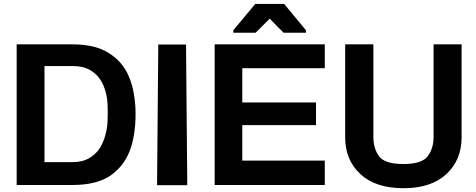

<svg xmlns="http://www.w3.org/2000/svg" viewBox="-20 -948 2441 984"><path d="M350.6 -720.7Q468.8 -720.7 538.1 -675.8Q608.4 -631.8 640.6 -555.7Q658.2 -514.6 666 -466.8Q674.8 -418 674.8 -363.3Q674.8 -308.6 667 -259.8Q659.2 -210 642.6 -168.9Q610.4 -90.8 541 -44.9Q470.7 0 352.5 0Q256.8 0 65.4 0Q65.4 -240.2 65.4 -720.7Q136.7 -720.7 208 -720.7Q279.3 -720.7 350.6 -720.7ZM351.6 -117.2Q400.4 -117.2 432.6 -134.8Q464.8 -153.3 485.4 -179.7Q498 -197.3 506.8 -217.8Q515.6 -237.3 520.5 -257.8Q530.3 -294.9 531.2 -327.1Q532.2 -359.4 532.2 -370.1Q532.2 -381.8 531.2 -412.1Q530.3 -442.4 521.5 -477.5Q515.6 -497.1 507.8 -515.6Q499 -534.2 486.3 -550.8Q465.8 -576.2 434.6 -592.8Q402.3 -609.4 353.5 -609.4Q304.7 -609.4 208 -609.4Q208 -445.3 208 -117.2Q244.1 -117.2 279.3 -117.2Q315.4 -117.2 351.6 -117.2Z M791 -719.7Q838.9 -719.7 933.6 -719.7Q933.6 -711.9 933.6 -694.3Q935.5 -474.6 939.5 -35.2Q939.5 -23.4 939.5 1Q887.7 1 785.2 1Q785.2 -6.8 785.2 -23.4Q785.2 -27.3 785.2 -35.2Q787.1 -254.9 791 -694.3Q791 -703.1 791 -719.7Q791 -719.7 791 -719.7Z M1080.1 0Q1080.1 -240.2 1080.1 -720.7Q1267.6 -720.7 1644.5 -720.7Q1644.5 -679.7 1644.5 -598.6Q1502.9 -598.6 1221.7 -598.6Q1221.7 -540 1221.7 -422.9Q1347.7 -422.9 1599.6 -422.9Q1599.6 -383.8 1599.6 -306.6Q1473.6 -306.6 1221.7 -306.6Q1221.7 -246.1 1221.7 -125Q1362.3 -125 1644.5 -125Q1644.5 -83 1644.5 0Q1456.1 0 1080.1 0Q1080.1 0 1080.1 0ZM1436.5 -927.7Q1473.6 -882.8 1547.9 -793Q1547.9 -789.1 1547.9 -780.3Q1509.8 -780.3 1433.6 -780.3Q1409.2 -803.7 1362.3 -852.5Q1337.9 -828.1 1290 -780.3Q1252 -780.3 1175.8 -780.3Q1175.8 -784.2 1175.8 -793Q1212.9 -837.9 1288.1 -927.7Q1336.9 -927.7 1436.5 -927.7Q1436.5 -927.7 1436.5 -927.7Z M2202.1 -720.7Q2250 -720.7 2345.7 -720.7Q2345.7 -561.5 2345.7 -244.1Q2345.7 -128.9 2268.6 -56.6Q2190.4 16.6 2047.9 16.6Q1905.3 16.6 1827.1 -55.7Q1749 -127.9 1749 -244.1Q1749 -402.3 1749 -720.7Q1797.9 -720.7 1893.6 -720.7Q1893.6 -562.5 1893.6 -246.1Q1893.6 -186.5 1922.9 -146.5Q1953.1 -107.4 2047.9 -107.4Q2047.9 -107.4 2047.9 -107.4Q2142.6 -107.4 2171.9 -147.5Q2202.1 -186.5 2202.1 -247.1Q2202.1 -365.2 2202.1 -484.4Q2202.1 -602.5 2202.1 -720.7Z"/></svg>

Font: Post Neon Display
Style: Regular
Weight: 700
Designer: Ward Goes
Version: Version 1.0